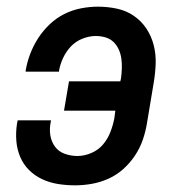

<svg xmlns="http://www.w3.org/2000/svg" viewBox="-20 -548 540 576"><path d="M205 8Q179 8 154 4Q129 0 106.5 -10.5Q84 -21 67 -38Q50 -55 40.5 -77.5Q31 -100 29 -125.5Q27 -151 31 -177L33 -187H133L132 -181Q128 -161 131 -142Q134 -123 145 -108Q156 -93 174.5 -86.5Q193 -80 212 -80Q233 -80 254 -89Q275 -98 289 -114.5Q303 -131 311 -151.5Q319 -172 323 -193L326 -216H172L187 -304H341L343 -313Q345 -328 345.5 -343Q346 -358 344 -372.5Q342 -387 336 -400Q330 -413 320 -422.5Q310 -432 296 -436Q282 -440 267 -440Q248 -440 227.5 -432Q207 -424 192.5 -408.5Q178 -393 169 -373.5Q160 -354 157 -335V-333H57V-336Q61 -361 70.5 -386Q80 -411 94.5 -433.5Q109 -456 129 -475Q149 -494 173 -506Q197 -518 223 -523Q249 -528 274 -528Q303 -528 331 -522Q359 -516 381.5 -500.5Q404 -485 419 -462.5Q434 -440 441 -413Q448 -386 447 -357Q446 -328 441 -299L421 -179Q417 -154 408.5 -129Q400 -104 385 -81.5Q370 -59 350 -41Q330 -23 305.5 -12Q281 -1 255.5 3.5Q230 8 205 8Z"/></svg>

Font: Iosevka Term Curly SmBd Obl
Style: Regular
Weight: 600
Italic angle: -9°
Designer: Belleve Invis
Foundry: Belleve Invis
Version: Version 32.3.0